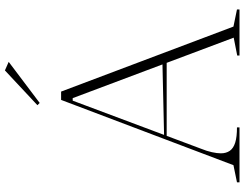

<svg xmlns="http://www.w3.org/2000/svg" viewBox="-124 -846 971 762"><g transform="rotate(-90 361.0 -465.5)"><path d="M18 0V-10L86 -24L345 -708H378L636 -24L704 -10V0H521V-9L592 -23L352 -662H342L151 -152Q142 -130 137.5 -109.5Q133 -89 133 -74Q133 -53 143 -38.5Q153 -24 175.5 -17Q198 -10 236 -10V0ZM192 -289V-299L498 -306V-289ZM333 -793 324 -802 462 -931 496 -916Z"/></g></svg>

Font: Kalnia Thin ExtraLight
Style: Regular
Weight: 250
Version: Version 1.105